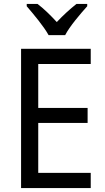

<svg xmlns="http://www.w3.org/2000/svg" viewBox="-20 -964 540 984"><path d="M229 -784H314C337 -829 392 -893 427 -932V-944H372C337 -916 306 -888 271 -851C239 -886 203 -921 172 -944H117V-932C153 -890 205 -828 229 -784ZM445 0V-78H176V-334H429V-411H176V-636H445V-714H88V0Z"/></svg>

Font: Noto Sans Gurmukhi UI SemiCondensed
Style: Regular
Weight: 400
Width: 4
Designer: Jelle Bosma - Monotype Design Team
Foundry: Monotype Imaging Inc.
Version: Version 2.004